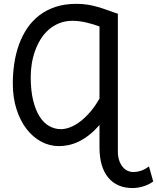

<svg xmlns="http://www.w3.org/2000/svg" viewBox="-20 -745 814 995"><path d="M356.4 -637.2Q318.4 -637.2 287.4 -624.8Q256.3 -612.3 232.2 -591.1Q208 -569.8 190.4 -541.3Q172.9 -512.7 161.4 -480.5Q149.9 -448.2 144.5 -413.8Q139.2 -379.4 139.2 -346.7Q139.2 -276.4 151.6 -225.3Q164.1 -174.3 185.3 -140.9Q206.5 -107.4 235.1 -91.6Q263.7 -75.7 295.4 -75.7Q319.3 -75.7 345.5 -86.2Q371.6 -96.7 397.7 -116.9Q423.8 -137.2 449 -166.7Q474.1 -196.3 495.6 -234.4V-607.9Q480 -613.8 462.2 -619.1Q444.3 -624.5 426 -628.7Q407.7 -632.8 389.9 -635Q372.1 -637.2 356.4 -637.2ZM590.8 39.1Q590.8 66.9 597.9 87.2Q605 107.4 616.2 120.6Q627.4 133.8 641.4 140.1Q655.3 146.5 668.9 146.5Q690.9 146.5 711.2 139.6Q731.4 132.8 752 117.2L773.9 195.3Q753.4 210.9 724.6 220.2Q695.8 229.5 666.5 229.5Q626.5 229.5 594.7 215.8Q563 202.1 541 175.5Q519 148.9 507.3 109.9Q495.6 70.8 495.6 19.5V-97.7Q468.3 -65.9 441.2 -44.9Q414.1 -23.9 387.5 -11.2Q360.8 1.5 335.2 6.8Q309.6 12.2 285.6 12.2Q237.3 12.2 194.1 -10.7Q150.9 -33.7 117.9 -76.2Q85 -118.7 65.7 -178.5Q46.4 -238.3 46.4 -312.5Q46.4 -365.7 54.2 -417.2Q62 -468.8 78.6 -514.6Q95.2 -560.5 121.3 -599.1Q147.5 -637.7 184.1 -665.8Q220.7 -693.8 268.3 -709.5Q315.9 -725.1 376 -725.1Q407.7 -725.1 434.6 -720.7Q461.4 -716.3 486.6 -709Q511.7 -701.7 537.1 -692.4Q562.5 -683.1 590.8 -673.8Z"/></svg>

Font: Andika Basic
Style: Regular
Weight: 400
Designer: Annie Olsen & Victor Gaultney
Foundry: SIL International
Version: Version 1.000